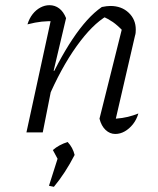

<svg xmlns="http://www.w3.org/2000/svg" viewBox="-20 -511 608 741"><path d="M364 -53 454 -413 456 -390Q433 -414 415.5 -426Q398 -438 374 -449L393 -450Q336 -417 275.5 -332.5Q215 -248 163 -126L151 -154Q177 -215 204.5 -266.5Q232 -318 260 -360Q288 -402 316 -433Q344 -464 373 -484Q383 -486 391 -487Q399 -488 406 -488Q449 -488 476.5 -462Q504 -436 504 -397Q504 -391 503.5 -385Q503 -379 501 -373L427 -53Q453 -55 473.5 -60Q494 -65 514 -73Q507 -49 493 -31.5Q479 -14 461.5 -4Q444 6 425 6Q404 6 387.5 -9.5Q371 -25 364 -53ZM82 0 182 -460 193 -429Q165 -430 141 -427.5Q117 -425 86 -417Q93 -440 106 -456.5Q119 -473 136 -482Q153 -491 171 -491Q192 -491 208.5 -478.5Q225 -466 235 -441L187 -238L192 -237L145 0ZM169 206 204 96 268 87Q232 157 188 210ZM212 120 184 68Q207 48 241 37Q261 58 268 87Z"/></svg>

Font: Piazzolla 8pt ExtraLight
Style: Italic
Weight: 250
Italic angle: -11.3°
Designer: Juan Pablo del Peral
Foundry: Huerta Tipografica
Version: Version 2.001